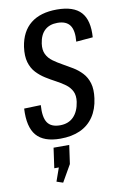

<svg xmlns="http://www.w3.org/2000/svg" viewBox="-103 -765 677 1074"><g transform="rotate(-10 235.5 -228.0)"><path d="M194 7Q100 7 58.5 -41.5Q17 -90 23 -194L118 -197Q113 -129 133.5 -98Q154 -67 205 -67Q253 -67 282 -96.5Q311 -126 319 -180Q324 -216 312 -240Q300 -264 277 -281Q254 -298 225.5 -313Q197 -328 169 -345.5Q141 -363 118.5 -387Q96 -411 85.5 -446.5Q75 -482 82 -534Q95 -620 150 -664Q205 -708 299 -708Q394 -708 435.5 -662Q477 -616 470 -520L375 -512Q381 -575 360 -604.5Q339 -634 289 -634Q244 -634 217 -609Q190 -584 183 -535Q178 -499 190 -474.5Q202 -450 225.5 -433Q249 -416 277 -400.5Q305 -385 333 -368Q361 -351 383.5 -327Q406 -303 416.5 -268Q427 -233 420 -182Q412 -121 383 -78.5Q354 -36 306.5 -14.5Q259 7 194 7ZM236 50 221 156 166 252 130 240 179 101 215 164H131L147 50Z"/></g></svg>

Font: Pathway Extreme Condensed Medium
Style: Italic
Weight: 500
Width: 3
Italic angle: -8°
Version: Version 1.001;gftools[0.9.26]